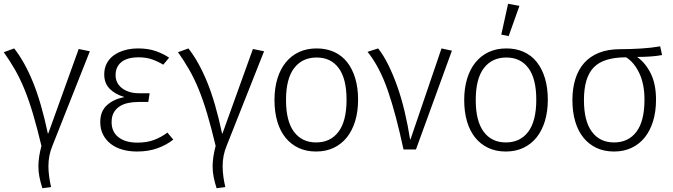

<svg xmlns="http://www.w3.org/2000/svg" viewBox="-20 -790 3560 1015"><path d="M199 -19Q176 -115 154.5 -187.5Q133 -260 109.5 -317.5Q86 -375 59 -422Q32 -469 0 -514L55 -534Q110 -464 154 -356.5Q198 -249 233 -84H235L396 -531L455 -519L257 -19Q246 8 241 34Q236 60 236 89Q236 114 239.5 141Q243 168 250 199L204 205Q194 174 188.5 146Q183 118 183 89Q183 42 199 -19Z M843 -448Q815 -465 784 -476Q753 -487 713 -487Q653 -487 622 -462Q591 -437 591 -393Q591 -350 625.5 -323.5Q660 -297 717 -297H771L764 -251H712Q683 -251 657 -245.5Q631 -240 611.5 -227Q592 -214 581 -194Q570 -174 570 -144Q570 -93 606.5 -64.5Q643 -36 706 -36Q757 -36 795 -50.5Q833 -65 865 -89L896 -52Q861 -24 813 -6.5Q765 11 704 11Q663 11 627.5 1Q592 -9 566 -29Q540 -49 525 -78Q510 -107 510 -145Q510 -202 545.5 -234Q581 -266 635 -276V-278Q588 -292 559.5 -321Q531 -350 531 -397Q531 -430 545 -456Q559 -482 583.5 -499Q608 -516 640.5 -525Q673 -534 711 -534Q764 -534 804.5 -519.5Q845 -505 874 -485Z M1120 -19Q1097 -115 1075.5 -187.5Q1054 -260 1030.5 -317.5Q1007 -375 980 -422Q953 -469 921 -514L976 -534Q1031 -464 1075 -356.5Q1119 -249 1154 -84H1156L1317 -531L1376 -519L1178 -19Q1167 8 1162 34Q1157 60 1157 89Q1157 114 1160.5 141Q1164 168 1171 199L1125 205Q1115 174 1109.5 146Q1104 118 1104 89Q1104 42 1120 -19Z M1431 -261Q1431 -324 1446.5 -374.5Q1462 -425 1491 -460.5Q1520 -496 1561 -515Q1602 -534 1654 -534Q1705 -534 1746 -515.5Q1787 -497 1815 -461.5Q1843 -426 1858 -376Q1873 -326 1873 -263Q1873 -200 1857.5 -149.5Q1842 -99 1813.5 -63.5Q1785 -28 1744 -8.5Q1703 11 1651 11Q1599 11 1558.5 -8Q1518 -27 1489.5 -62Q1461 -97 1446 -147.5Q1431 -198 1431 -261ZM1654 -486Q1578 -486 1535 -430Q1492 -374 1492 -261Q1492 -150 1534 -93.5Q1576 -37 1651 -37Q1727 -37 1769.5 -93.5Q1812 -150 1812 -263Q1812 -374 1770.5 -430Q1729 -486 1654 -486Z M1979 -534Q2007 -499 2032.5 -447.5Q2058 -396 2080 -334Q2102 -272 2119 -200.5Q2136 -129 2148 -53H2150L2314 -534L2369 -522L2179 0H2113Q2074 -184 2030.5 -310.5Q1987 -437 1923 -516Z M2434 -261Q2434 -324 2449.5 -374.5Q2465 -425 2494 -460.5Q2523 -496 2564 -515Q2605 -534 2657 -534Q2708 -534 2749 -515.5Q2790 -497 2818 -461.5Q2846 -426 2861 -376Q2876 -326 2876 -263Q2876 -200 2860.5 -149.5Q2845 -99 2816.5 -63.5Q2788 -28 2747 -8.5Q2706 11 2654 11Q2602 11 2561.5 -8Q2521 -27 2492.5 -62Q2464 -97 2449 -147.5Q2434 -198 2434 -261ZM2657 -486Q2581 -486 2538 -430Q2495 -374 2495 -261Q2495 -150 2537 -93.5Q2579 -37 2654 -37Q2730 -37 2772.5 -93.5Q2815 -150 2815 -263Q2815 -374 2773.5 -430Q2732 -486 2657 -486ZM2630 -607 2666 -770 2726 -759 2669 -599Z M3006 -261Q3006 -322 3021.5 -372Q3037 -422 3068 -457Q3099 -492 3146.5 -511Q3194 -530 3259 -530Q3312 -530 3368.5 -533.5Q3425 -537 3470 -545L3480 -499Q3455 -494 3420.5 -491.5Q3386 -489 3348 -489Q3393 -457 3420.5 -401Q3448 -345 3448 -263Q3448 -200 3432.5 -149.5Q3417 -99 3388.5 -63.5Q3360 -28 3319 -8.5Q3278 11 3226 11Q3174 11 3133.5 -8Q3093 -27 3064.5 -62Q3036 -97 3021 -147.5Q3006 -198 3006 -261ZM3290 -487Q3170 -487 3118.5 -433.5Q3067 -380 3067 -261Q3067 -150 3109 -93.5Q3151 -37 3226 -37Q3302 -37 3344.5 -93.5Q3387 -150 3387 -263Q3387 -346 3359.5 -403.5Q3332 -461 3290 -487Z"/></svg>

Font: Jldddboxgfspflltxgxzjzlszac
Style: Regular
Weight: 300
Designer: Carrois Corporate & Edenspiekermann
Foundry: Carrois Corporate GbR & Edenspiekermann AG
Version: Version 2.001